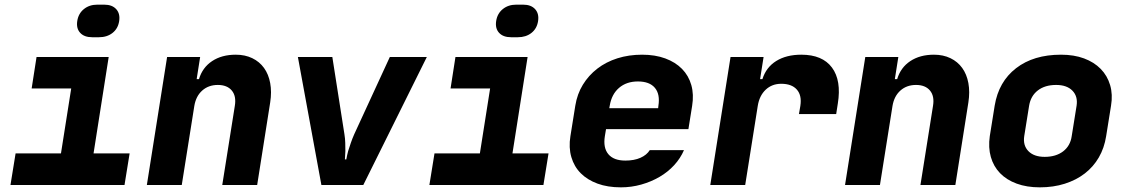

<svg xmlns="http://www.w3.org/2000/svg" viewBox="-20 -795 4840 825"><path d="M25 0 47 -136H242L286 -415H116L137 -550H447L382 -136H537L515 0ZM312 -705Q317 -737 340.5 -756Q364 -775 398 -775H428Q462 -775 479.5 -755.5Q497 -736 492 -704Q487 -672 463.5 -653.5Q440 -635 405 -635H376Q342 -635 324.5 -654Q307 -673 312 -705Z M698 -550H840L825 -455H835Q850 -505 891.5 -532.5Q933 -560 993 -560Q1033 -560 1064 -545Q1095 -530 1114.5 -503Q1134 -476 1141 -438Q1148 -400 1141 -355L1085 0H935L989 -340Q996 -382 976 -406Q956 -430 916 -430Q876 -430 849 -406Q822 -382 815 -340L761 0H611Z M1408 -550 1460 -218Q1463 -200 1463.5 -181Q1464 -162 1464 -146Q1463 -127 1462 -110H1468Q1471 -127 1476 -146Q1481 -162 1487.5 -181Q1494 -200 1502 -218L1655 -550H1814L1541 0H1361L1260 -550Z M1825 0 1847 -136H2042L2086 -415H1916L1937 -550H2247L2182 -136H2337L2315 0ZM2112 -705Q2117 -737 2140.5 -756Q2164 -775 2198 -775H2228Q2262 -775 2279.5 -755.5Q2297 -736 2292 -704Q2287 -672 2263.5 -653.5Q2240 -635 2205 -635H2176Q2142 -635 2124.5 -654Q2107 -673 2112 -705Z M2648 10Q2591 10 2547.5 -6Q2504 -22 2475.5 -50.5Q2447 -79 2435 -120Q2423 -161 2431 -210L2452 -341Q2460 -391 2484.5 -431Q2509 -471 2546.5 -500Q2584 -529 2633 -544.5Q2682 -560 2739 -560Q2795 -560 2838.5 -544Q2882 -528 2910.5 -499Q2939 -470 2950.5 -429.5Q2962 -389 2954 -340L2938 -240H2584L2579 -210Q2571 -160 2594 -132.5Q2617 -105 2667 -105Q2705 -105 2732 -117Q2759 -129 2772 -150H2919Q2904 -115 2877 -85.5Q2850 -56 2814 -35Q2778 -14 2735.5 -2Q2693 10 2648 10ZM2598 -330H2808L2809 -340Q2817 -390 2794 -417.5Q2771 -445 2721 -445Q2672 -445 2640 -417.5Q2608 -390 2600 -341Z M3032 0 3119 -550H3261L3246 -455H3256Q3272 -506 3315.5 -533Q3359 -560 3423 -560Q3514 -560 3555 -504.5Q3596 -449 3580 -350L3573 -305H3413L3419 -340Q3426 -385 3404 -410Q3382 -435 3337 -435Q3297 -435 3270 -409.5Q3243 -384 3236 -340L3182 0Z M3698 -550H3840L3825 -455H3835Q3850 -505 3891.5 -532.5Q3933 -560 3993 -560Q4033 -560 4064 -545Q4095 -530 4114.5 -503Q4134 -476 4141 -438Q4148 -400 4141 -355L4085 0H3935L3989 -340Q3996 -382 3976 -406Q3956 -430 3916 -430Q3876 -430 3849 -406Q3822 -382 3815 -340L3761 0H3611Z M4381 -210Q4375 -170 4399 -145.5Q4423 -121 4469 -121Q4517 -121 4548 -144.5Q4579 -168 4585 -210L4606 -341Q4612 -381 4588 -405.5Q4564 -430 4518 -430Q4470 -430 4439.5 -406.5Q4409 -383 4402 -341ZM4254 -341Q4271 -444 4346 -502Q4421 -560 4539 -560Q4595 -560 4638 -544Q4681 -528 4709.5 -499Q4738 -470 4750 -429.5Q4762 -389 4754 -341L4733 -210Q4725 -159 4701.5 -118.5Q4678 -78 4641 -49.5Q4604 -21 4555 -5.5Q4506 10 4448 10Q4392 10 4348.5 -6Q4305 -22 4277 -51Q4249 -80 4237.5 -120.5Q4226 -161 4233 -210Z"/></svg>

Font: JetBrains Mono ExtraBold
Style: Italic
Weight: 800
Designer: Philipp Nurullin, Konstantin Bulenkov
Foundry: JetBrains
Version: Version 1.000; ttfautohint (v1.8.3)